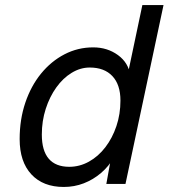

<svg xmlns="http://www.w3.org/2000/svg" viewBox="-20 -730 669 762"><path d="M233 12Q151 12 104.5 -38Q58 -88 58 -178Q58 -256 80.5 -322.5Q103 -389 143 -438Q183 -487 236 -514.5Q289 -542 350 -542Q406 -542 448 -511.5Q490 -481 497 -431L483 -416L545 -710H629L478 0H402L424 -122L432 -105Q412 -70 381 -43.5Q350 -17 312.5 -2.5Q275 12 233 12ZM255 -68Q296 -68 333 -88.5Q370 -109 398 -145.5Q426 -182 442 -229.5Q458 -277 458 -331Q458 -394 426 -428Q394 -462 336 -462Q299 -462 264.5 -441Q230 -420 203.5 -383Q177 -346 161.5 -298Q146 -250 146 -196Q146 -132 173.5 -100Q201 -68 255 -68Z"/></svg>

Font: Geist Mono
Style: Italic
Weight: 400
Italic angle: -12°
Monospace: yes
Designer: Basement.studio, Andrés Briganti, Mateo Zaragoza
Foundry: Basement.studio, Vercel, Andrés Briganti, Guido Ferreyra, Mateo Zaragoza
Version: Version 1.500